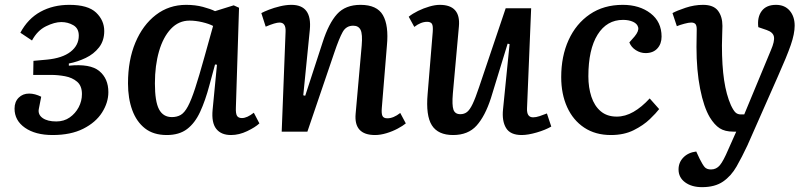

<svg xmlns="http://www.w3.org/2000/svg" viewBox="-20 -543 3338 792"><path d="M197 14Q126 14 83 -16Q40 -46 40 -95Q40 -123 57 -140Q74 -157 100 -157Q124 -157 150 -144L140 -93Q136 -70 156 -56Q176 -42 212 -42Q244 -42 267.5 -58.5Q291 -75 304.5 -100.5Q318 -126 318 -155Q318 -189 298 -206Q278 -223 248.5 -228.5Q219 -234 191 -234H117L118 -292L173 -297Q237 -303 271 -329.5Q305 -356 305 -396Q305 -426 282.5 -439Q260 -452 233 -452Q205 -452 169.5 -434.5Q134 -417 112 -376L64 -408Q95 -466 147 -494.5Q199 -523 266 -523Q343 -523 376.5 -491Q410 -459 410 -415Q410 -375 388.5 -347.5Q367 -320 333.5 -304Q300 -288 264 -281V-272Q352 -281 389.5 -250Q427 -219 427 -163Q427 -120 401 -79Q375 -38 323.5 -12Q272 14 197 14Z M953 -99Q952 -75 957.5 -65.5Q963 -56 978 -56Q999 -56 1027 -78L1050 -34Q1033 -18 999.5 -2Q966 14 933 14Q892 14 872 -11.5Q852 -37 857 -90L875 -276L867 -277L844 -192Q827 -128 805.5 -81.5Q784 -35 751.5 -10.5Q719 14 668 14Q613 14 578 -13.5Q543 -41 525.5 -89Q508 -137 508 -199Q508 -295 538.5 -367.5Q569 -440 623 -481.5Q677 -523 748 -523Q786 -523 817.5 -514.5Q849 -506 867 -497L944 -521L966 -511ZM689 -60Q710 -60 725.5 -69Q741 -78 755 -104Q769 -130 785 -179Q801 -228 823 -307L859 -436Q842 -445 814.5 -451.5Q787 -458 762 -458Q717 -458 685 -424Q653 -390 636 -331.5Q619 -273 619 -199Q619 -124 636 -92Q653 -60 689 -60Z M1654 -34Q1642 -24 1620.5 -12.5Q1599 -1 1574 6.5Q1549 14 1527 14Q1439 14 1447 -74L1472 -355Q1476 -402 1467.5 -419.5Q1459 -437 1437 -437Q1408 -437 1393.5 -411Q1379 -385 1359 -326L1248 0H1142L1158 -412Q1160 -450 1133 -450Q1116 -450 1076 -433L1058 -489Q1069 -495 1089.5 -503Q1110 -511 1135 -517Q1160 -523 1182 -523Q1268 -523 1258 -420L1231 -150L1239 -148L1311 -369Q1336 -447 1370.5 -485Q1405 -523 1467 -523Q1535 -523 1559.5 -480.5Q1584 -438 1576 -355L1555 -98Q1553 -75 1557.5 -65Q1562 -55 1578 -55Q1603 -55 1631 -77Z M1666 -474Q1682 -487 1704.5 -498Q1727 -509 1751 -516Q1775 -523 1794 -523Q1881 -523 1873 -434L1848 -157Q1844 -109 1850.5 -90.5Q1857 -72 1879 -72Q1895 -72 1906.5 -81Q1918 -90 1929.5 -114Q1941 -138 1956 -183L2066 -509H2171L2154 -97Q2152 -59 2179 -59Q2191 -59 2206 -64Q2221 -69 2236 -75L2254 -21Q2230 -7 2194 3.5Q2158 14 2132 14Q2085 14 2067.5 -15Q2050 -44 2055 -92L2082 -361L2074 -363L2005 -138Q1981 -64 1946 -25Q1911 14 1849 14Q1787 14 1761.5 -26Q1736 -66 1744 -156L1765 -411Q1767 -437 1761.5 -445Q1756 -453 1742 -453Q1716 -453 1689 -432Z M2549 -523Q2618 -523 2663.5 -488Q2709 -453 2709 -392Q2709 -362 2691.5 -343Q2674 -324 2643 -324Q2622 -324 2603 -336Q2584 -348 2576 -368L2598 -393Q2616 -415 2612.5 -430Q2609 -445 2591.5 -453Q2574 -461 2550 -461Q2483 -461 2445 -400Q2407 -339 2407 -228Q2407 -182 2419.5 -144Q2432 -106 2458 -84Q2484 -62 2524 -62Q2559 -62 2593 -81.5Q2627 -101 2660 -137L2699 -93Q2687 -77 2660.5 -51.5Q2634 -26 2594 -6Q2554 14 2500 14Q2436 14 2390 -16.5Q2344 -47 2319.5 -101Q2295 -155 2295 -225Q2295 -311 2325.5 -378Q2356 -445 2413 -484Q2470 -523 2549 -523Z M3063 57Q3041 104 3018.5 143.5Q2996 183 2962.5 206Q2929 229 2876 229Q2833 229 2806 209Q2779 189 2779 156Q2779 127 2799 106.5Q2819 86 2852 82L2866 112Q2878 136 2886.5 146Q2895 156 2913 156Q2935 156 2949.5 138.5Q2964 121 2984 74L3017 0H3005Q2970 0 2948.5 -14Q2927 -28 2908 -59Q2883 -101 2868 -177Q2853 -253 2853 -349Q2853 -365 2853.5 -385.5Q2854 -406 2854 -422Q2854 -438 2848.5 -444Q2843 -450 2831 -450Q2821 -450 2802.5 -445Q2784 -440 2772 -435L2754 -489Q2772 -499 2808 -511Q2844 -523 2880 -523Q2923 -523 2941.5 -499Q2960 -475 2960 -436Q2960 -418 2959 -399.5Q2958 -381 2958 -356Q2958 -272 2967 -212Q2976 -152 2995 -109Q3006 -86 3014.5 -78.5Q3023 -71 3036 -71H3050L3160 -336Q3176 -373 3172.5 -391.5Q3169 -410 3143 -419L3108 -431Q3103 -472 3122 -497.5Q3141 -523 3181 -523Q3217 -523 3237.5 -499Q3258 -475 3258 -437Q3258 -404 3242 -357.5Q3226 -311 3188 -226Z"/></svg>

Font: Literata 12pt Medium
Style: Italic
Weight: 500
Italic angle: -2°
Designer: Latin by Veronika Burian and Jose Scaglione. Greek by Irene Vlachou. Cyrillic by Vera Evstafieva
Foundry: TypeTogether
Version: Version 3.002